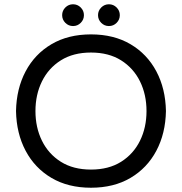

<svg xmlns="http://www.w3.org/2000/svg" viewBox="-20 -869 852 899"><path d="M406 10Q299 10 221 -36Q143 -82 100 -163Q57 -244 55 -349Q57 -454 100 -535Q143 -616 221 -662Q299 -708 406 -708Q513 -708 591 -662Q669 -616 712 -535Q755 -454 757 -349Q755 -244 712 -163Q669 -82 591 -36Q513 10 406 10ZM406 -75Q489 -75 547 -111.5Q605 -148 635.5 -210Q666 -272 666 -349Q666 -426 635.5 -488Q605 -550 547 -586.5Q489 -623 406 -623Q323 -623 265 -586.5Q207 -550 176.5 -488Q146 -426 146 -349Q146 -272 176.5 -210Q207 -148 265 -111.5Q323 -75 406 -75ZM490 -747Q469 -747 454 -762Q439 -777 439 -798Q439 -819 454 -834Q469 -849 490 -849Q511 -849 526 -834Q541 -819 541 -798Q541 -777 526 -762Q511 -747 490 -747ZM322 -747Q301 -747 286 -762Q271 -777 271 -798Q271 -819 286 -834Q301 -849 322 -849Q343 -849 358 -834Q373 -819 373 -798Q373 -777 358 -762Q343 -747 322 -747Z"/></svg>

Font: Varela Round
Style: Regular
Weight: 400
Designer: Joe Prince, Avraham Cornfeld
Foundry: Joe Prince, Avraham Cornfeld
Version: Version 3.010; ttfautohint (v1.8.4.7-5d5b)